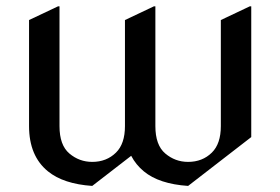

<svg xmlns="http://www.w3.org/2000/svg" viewBox="-20 -577 899 616"><path d="M275.9 19.5Q183.6 13.2 133.8 -27.3Q73.2 -76.7 73.2 -172.4V-512.7L166 -556.6H170.9V-172.4Q170.9 -111.3 202.6 -84.5Q234.4 -57.6 275.9 -57.6Q321.8 -57.6 352.1 -87.4Q380.9 -115.7 380.9 -172.4V-512.7L473.6 -556.6H478.5V-172.4Q478.5 -111.3 510.3 -84.5Q542 -57.6 583.5 -57.6Q629.4 -57.6 659.7 -87.4Q688.5 -115.7 688.5 -172.4V-512.7L781.2 -556.6H786.1V-137.2L583.5 19.5Q490.2 13.2 441.4 -27.3Q416 -48.3 400.9 -77.1Z"/></svg>

Font: Nova Cut
Style: Book
Weight: 400
Version: Version 2.000